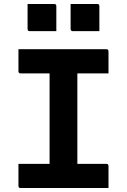

<svg xmlns="http://www.w3.org/2000/svg" viewBox="-20 -948 640 968"><path d="M527 0H84Q73 0 73 -11V-122H230V-578H84Q73 -578 73 -589V-700H516Q527 -700 527 -689V-578H370V-122H516Q527 -122 527 -111ZM119 -928H253Q264 -928 264 -917V-791H130Q119 -791 119 -802ZM336 -928H470Q481 -928 481 -917V-791H347Q336 -791 336 -802Z"/></svg>

Font: Recursive Mn Lnr St
Style: Bold
Weight: 700
Monospace: yes
Version: Version 1.079;hotconv 1.0.112;makeotfexe 2.5.65598; ttfautoh